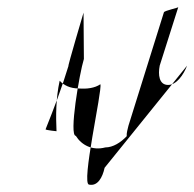

<svg xmlns="http://www.w3.org/2000/svg" viewBox="-20 -460 553 547"><path d="M150 -230C162 -217 180 -208 204 -208C227 -206 250 -209 266 -220C272 -203 210 66 234 66C258 71 272 46 278 18L513 -273C503 -247 483 -218 459 -218C433 -218 430 -247 435 -273L488 -440C490 -438 449 -430 447 -425L346 -102C344 -94 340 -80 341 -72C324 -54 302 -40 280 -40C243 -30 212 -47 196 -73C176 -73 206 -250 219 -292L218 -424C218 -424 172 -269 175 -272C157 -212 134 -152 110 -92C107 -89 146 -86 141 -86C139 -130 139 -180 150 -230Z"/></svg>

Font: Zinc
Style: Obl
Weight: 400
Version: Version 1